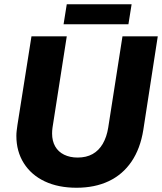

<svg xmlns="http://www.w3.org/2000/svg" viewBox="-20 -871 762 903"><path d="M340 12Q254 12 190.5 -18Q127 -48 92 -103.5Q57 -159 57 -232Q57 -244 58.5 -256.5Q60 -269 62 -283L128 -700H294L227 -271Q226 -264 225.5 -257Q225 -250 225 -243Q225 -208 239.5 -182.5Q254 -157 281.5 -143.5Q309 -130 345 -130Q386 -130 415.5 -146.5Q445 -163 463.5 -195Q482 -227 489 -271L556 -700H722L654 -260Q640 -172 598.5 -111Q557 -50 491.5 -19Q426 12 340 12ZM279 -757 294 -851H599L584 -757Z"/></svg>

Font: MuseoModerno
Style: Bold Italic
Weight: 700
Italic angle: -9°
Designer: Pablo Cosgaya, Héctor Gatti, Marcela Romero, and the Authors of The MuseoModerno Project.
Foundry: Omnibus-Type Team
Version: Version 1.003